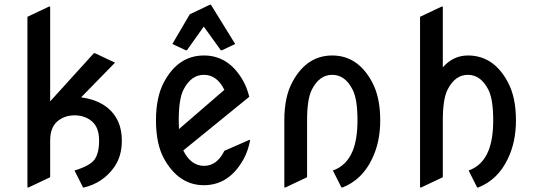

<svg xmlns="http://www.w3.org/2000/svg" viewBox="-20 -785 2308 824"><path d="M97.7 19.5V-712.9L190.4 -756.8H195.3V-350.1L382.8 -556.6H387.7L473.6 -516.1L328.1 -367.2Q398.4 -357.9 442.4 -321.8Q502.9 -272 502.9 -181.6Q502.9 -111.8 467.8 -64.5Q420.4 0 341.3 19.5H336.4L299.8 -53.2Q364.7 -72.8 384.8 -99.1Q405.3 -126.5 405.3 -181.6Q405.3 -237.8 374.8 -263.9Q344.2 -290 300.3 -290Q256.3 -290 225.6 -263.7Q195.3 -237.3 195.3 -181.6V-24.4L102.5 19.5Z M1053.7 -184.1Q1044.9 -137.7 1025.9 -103Q963.9 9.8 855 9.8Q747.6 9.8 684.6 -103Q649.4 -166 649.4 -268.6Q649.4 -369.6 684.6 -434.1Q745.6 -546.9 855 -546.9Q963.9 -546.9 1025.4 -434.6Q1040.5 -406.7 1049.8 -369.6L766.6 -139.2Q799.3 -73.2 856 -73.2Q911.1 -73.2 942.9 -137.7L1048.8 -184.1ZM748 -231 942.9 -399.4Q911.1 -463.9 855 -463.9Q799.8 -463.9 767.1 -399.4Q747.1 -359.4 747.1 -268.6Q747.1 -248.5 748 -231ZM719.7 -596.2 794.4 -723.6 880.4 -764.6H885.3L989.3 -596.2L932.6 -569.3H927.7L854.5 -670.9L782.2 -569.3H777.3Z M1200.2 19.5V-268.6Q1200.2 -370.1 1235.4 -434.1Q1296.4 -546.9 1405.8 -546.9Q1515.1 -546.9 1576.2 -434.1Q1611.8 -369.1 1611.8 -268.6Q1611.8 -174.8 1576.7 -103Q1534.2 -13.7 1450.2 19.5H1445.3L1408.7 -53.2Q1467.8 -74.2 1493.7 -137.7Q1514.2 -188.5 1514.2 -268.6Q1514.2 -358.9 1493.7 -399.4Q1461.4 -463.9 1405.8 -463.9Q1350.1 -463.9 1317.9 -399.4Q1297.9 -358.9 1297.9 -268.6V-24.4L1205.1 19.5Z M1782.7 19.5V-712.9L1875.5 -756.8H1880.4V-496.1Q1925.3 -546.9 1988.3 -546.9Q2097.7 -546.9 2158.7 -434.1Q2194.3 -369.1 2194.3 -268.6Q2194.3 -174.8 2159.2 -103Q2116.7 -13.7 2032.7 19.5H2027.8L1991.2 -53.2Q2050.3 -74.2 2076.2 -137.7Q2096.7 -188.5 2096.7 -268.6Q2096.7 -358.9 2076.2 -399.4Q2043.5 -463.9 1988 -463.9Q1932.6 -463.9 1900.4 -399.4Q1880.4 -358.9 1880.4 -268.6V-24.4L1787.6 19.5Z"/></svg>

Font: Nova Oval
Style: Book
Weight: 400
Version: Version 2.000